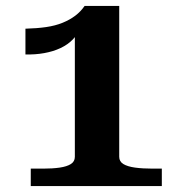

<svg xmlns="http://www.w3.org/2000/svg" viewBox="-20 -629 600 649"><path d="M383 -99Q383 -83 397 -74.5Q411 -66 436.5 -62.5Q462 -59 496 -59H527V0H84V-59H126Q158 -59 182 -62.5Q206 -66 219.5 -74.5Q233 -83 233 -99V-527L251 -536Q243 -513 226 -495.5Q209 -478 184.5 -466.5Q160 -455 129.5 -449.5Q99 -444 66 -445V-532Q105 -533 136 -537.5Q167 -542 191.5 -552Q216 -562 234.5 -576Q253 -590 266 -609H383Z"/></svg>

Font: Roboto Serif 28pt SemiBold
Style: Regular
Weight: 600
Designer: Greg Gazdowicz
Foundry: Commercial Type
Version: Version 1.008